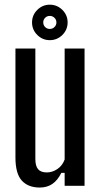

<svg xmlns="http://www.w3.org/2000/svg" viewBox="-20 -812 441 839"><path d="M153.5 7.5Q103 7.5 75.2 -23Q47.5 -53.5 47.5 -124V-600H134.5V-117Q134.5 -86.5 146.5 -72.5Q158.5 -58.5 184.5 -58.5Q209 -58.5 231 -73.5Q253 -88.5 262.5 -115V-600H349.5V0H262.5V-56.5H248Q231.5 -23.5 208.5 -8Q185.5 7.5 153.5 7.5ZM197.5 -636.5Q166 -636.5 143 -659.2Q120 -682 120 -714Q120 -746 143 -768.8Q166 -791.5 197.5 -791.5Q229.5 -791.5 252.5 -768.8Q275.5 -746 275.5 -714Q275.5 -682 252.5 -659.2Q229.5 -636.5 197.5 -636.5ZM197.5 -685.5Q209.5 -685.5 218 -693.8Q226.5 -702 226.5 -714Q226.5 -726 218 -734.2Q209.5 -742.5 197.5 -742.5Q185.5 -742.5 177.2 -734.2Q169 -726 169 -714Q169 -702 177.2 -693.8Q185.5 -685.5 197.5 -685.5Z"/></svg>

Font: Big Shoulders Display Thin SemiBold
Style: Regular
Weight: 600
Version: Version 2.002